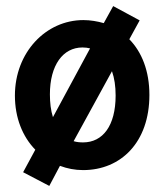

<svg xmlns="http://www.w3.org/2000/svg" viewBox="-20 -543 540 631"><path d="M352 -523 321 -467C300 -473 277 -477 254 -477C131 -477 29 -371 29 -229C29 -156 54 -94 96 -51L56 23L142 68L177 2C201 11 226 16 253 16C378 16 471 -76 471 -231C471 -310 446 -372 405 -414L439 -476ZM348 -309C356 -286 360 -260 360 -229C360 -130 318 -75 253 -75C242 -75 232 -76 222 -79ZM154 -158C147 -180 144 -205 144 -233C144 -329 187 -387 251 -387C260 -387 268 -386 276 -384Z"/></svg>

Font: Inconsolata
Style: Bold
Weight: 700
Monospace: yes
Designer: Raph Levien, Kirill Tkachev(cyreal.org)
Foundry: Raph Levien, Kirill Tkachev(cyreal.org)
Version: Version 1.014